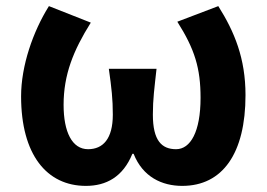

<svg xmlns="http://www.w3.org/2000/svg" viewBox="-20 -594 873 628"><path d="M261 14C327 14 382 -15 413 -91H417C447 -15 510 14 576 14C708 14 783 -92 783 -283C783 -403 747 -490 694 -574L560 -523C617 -433 636 -371 636 -274C636 -163 603 -106 556 -106C509 -106 480 -134 480 -219C480 -270 485 -305 492 -369H336C345 -305 349 -270 349 -219C349 -140 317 -106 268 -106C216 -106 188 -162 188 -251C188 -350 220 -429 277 -520L140 -574C88 -491 49 -379 49 -279C49 -88 133 14 261 14Z"/></svg>

Font: Noto Sans T Chinese Bold
Style: Bold
Weight: 700
Designer: Ryoko NISHIZUKA (kana & ideographs); Paul D. Hunt (Latin, Greek & Cyrillic); Wenlong ZHANG (bopomofo); Sandoll Communica
Foundry: Adobe Systems Incorporated
Version: Version 1.000;PS 1;hotconv 1.0.78;makeotf.lib2.5.61930